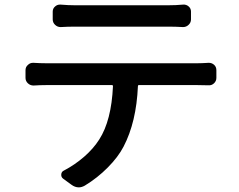

<svg xmlns="http://www.w3.org/2000/svg" viewBox="-20 -768 1040 834"><path d="M710 -652.3H306.6Q274.4 -652.3 243.2 -650.4Q229.5 -650.4 219.2 -660.2Q209 -669.9 209 -683.6V-717.8Q209 -731.4 219.7 -740.2Q228.5 -748 240.2 -748Q242.2 -748 243.2 -748Q277.3 -745.1 306.6 -745.1H710Q744.1 -745.1 775.4 -748Q789.1 -749 799.3 -740.2Q809.6 -731.4 809.6 -717.8V-683.6Q809.6 -669.9 799.3 -660.2Q789.1 -650.4 775.4 -650.4Q742.2 -652.3 710 -652.3ZM181.6 -493.2H835.9Q856.4 -493.2 885.7 -495.1Q886.7 -495.1 887.7 -495.1Q900.4 -495.1 910.2 -486.3Q919.9 -477.5 919.9 -462.9V-429.7Q919.9 -416 909.7 -406.2Q899.4 -396.5 885.7 -397.5Q860.4 -398.4 835.9 -398.4H583Q579.1 -398.4 579.1 -393.6Q572.3 -237.3 516.6 -130.9Q493.2 -85.9 448.2 -40.5Q403.3 4.9 348.6 38.1Q335 45.9 322.3 45.9Q305.7 45.9 290 34.2L253.9 7.8Q245.1 1 246.1 -10.7Q247.1 -22.5 257.8 -27.3Q304.7 -51.8 345.2 -86.9Q385.7 -122.1 411.1 -162.1Q463.9 -244.1 470.7 -393.6Q470.7 -398.4 466.8 -398.4H181.6Q153.3 -398.4 126 -396.5Q111.3 -396.5 101.1 -406.2Q90.8 -416 90.8 -429.7V-462.9Q90.8 -477.5 101.6 -486.3Q110.4 -495.1 123 -495.1Q124 -495.1 126 -495.1Q155.3 -493.2 181.6 -493.2Z"/></svg>

Font: Gen Jyuu GothicL Medium
Style: Regular
Weight: 500
Designer: [Source Han Sans]
Ryoko NISHIZUKA  (kana & ideographs); Paul D. Hunt (Latin, Greek & Cyrillic); Wenlong ZHANG  (bopomofo
Version: Version 1.002.20150607